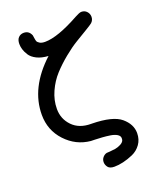

<svg xmlns="http://www.w3.org/2000/svg" viewBox="-149 -738 823 995"><g transform="rotate(-20 262.5 -240.5)"><path d="M45.9 -214.8Q45.9 -363.8 183.1 -490.2Q146 -492.2 120.1 -505.1Q94.2 -518.1 82.5 -536.6Q70.8 -555.2 66.4 -570.6Q62 -585.9 62 -600.1Q62 -623 73.5 -635Q85 -647 103 -647Q131.8 -647 143.1 -618.2Q144 -614.3 145.5 -602.5Q147 -590.8 149.4 -584.5Q151.9 -578.1 162.4 -571.5Q172.9 -564.9 191.9 -564.9Q261.7 -564.9 386.2 -633.8Q410.2 -647 420.9 -647Q439 -647 450.4 -634.5Q461.9 -622.1 461.9 -605Q461.9 -586.9 448.2 -574.2Q441.4 -568.4 411.6 -550.3Q381.8 -532.2 348.4 -512.2Q314.9 -492.2 274.9 -459.5Q234.9 -426.8 203.4 -392.3Q171.9 -357.9 150.9 -311.5Q129.9 -265.1 129.9 -216.8Q129.9 -161.6 167.5 -122.8Q205.1 -84 270 -84H273.9Q389.2 -82 433.6 -44.4Q478 -6.8 478 42Q478 77.1 459.5 103Q440.9 128.9 412.4 141.4Q383.8 153.8 357.4 159.9Q331.1 166 308.1 166Q283.2 166 273.2 153.1Q263.2 140.1 263.2 125Q263.2 109.9 272.7 98.9Q282.2 87.9 294.9 85Q295.9 85 312 84Q328.1 83 343 80.6Q357.9 78.1 373.5 70.1Q389.2 62 393.1 49.8Q394 46.9 394 40Q394 26.9 380.1 18.3Q366.2 9.8 344 6.3Q321.8 2.9 300.8 1.5Q279.8 0 260.5 -0.5Q241.2 -1 238.8 -1Q158.7 -8.8 102.3 -69.3Q45.9 -129.9 45.9 -214.8Z"/></g></svg>

Font: CMU Typewriter Text
Style: Bold
Weight: 700
Version: Version 0.7.0